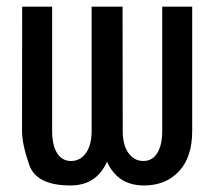

<svg xmlns="http://www.w3.org/2000/svg" viewBox="-20 -549 640 579"><path d="M137.2 -528.8V-154.3Q137.2 -111.3 152.1 -87.4Q167 -63.5 194.3 -63.5Q221.7 -63.5 239 -87.4Q256.3 -111.3 256.3 -154.3V-528.8H349.6L350.1 -154.3Q350.1 -111.3 367.4 -87.4Q384.8 -63.5 412.1 -63.5Q439.5 -63.5 454.3 -87.4Q469.2 -111.3 469.2 -154.3V-528.8H559.6V-154.3Q559.6 -75.2 519.8 -32.5Q480 10.3 414.1 10.3Q335 10.3 302.7 -61.5Q271 10.3 192.4 10.3Q89.8 10.3 68.1 -52Q46.4 -114.3 46.4 -154.3L46.9 -528.8Z"/></svg>

Font: RobotoMono-Regular
Style: Regular
Weight: 400
Designer: Google
Version: Version 2.000985; 2015; ttfautohint (v1.3)